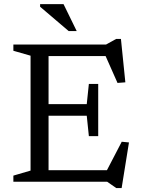

<svg xmlns="http://www.w3.org/2000/svg" viewBox="-20 -904 700 955"><path d="M468.5 -486.5V-357V-227H422L411.5 -328.5H167.5V-386H411.5L422 -486.5ZM603.5 -494.5 564.5 -491.5 496 -646 527.5 -625H167.5V-682.5H507.5L558 -710.5H581.5ZM500 -34.5 585.5 -199 621.5 -195.5 585 31.5H558.5L513 0H167.5V-57.5H526.5ZM46.5 0V-30.5L132 -55.5V-627L46.5 -651.5V-682.5H221.5V0ZM361.5 -749.5H321.5L179.5 -870.5V-883.5H296Z"/></svg>

Font: Newsreader
Style: Regular
Weight: 400
Designer: Hugues Gentile
Foundry: Production Type
Version: Version 1.003